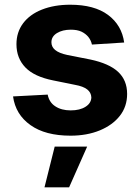

<svg xmlns="http://www.w3.org/2000/svg" viewBox="-20 -573 602 826"><path d="M514.2 -390.1 375.5 -381.3Q371.6 -399.4 360.4 -413.6Q348.6 -428.2 330.1 -437Q312 -445.3 284.7 -445.3Q249 -445.3 225.1 -430.7Q201.2 -416 201.2 -391.1Q201.2 -371.6 216.8 -358.4Q233.4 -344.2 270 -336.4L369.1 -316.9Q449.2 -299.8 487.8 -264.2Q526.9 -228 526.9 -168.9Q526.9 -114.7 495.6 -74.7Q464.8 -35.2 409.7 -12.2Q354 10.7 283.7 10.7Q174.8 10.7 111.3 -34.7Q46.9 -80.1 36.1 -158.2L185.1 -166Q191.9 -132.3 217.8 -115.7Q244.1 -98.1 284.2 -98.1Q323.7 -98.1 348.1 -113.8Q372.1 -128.9 373 -153.8Q372.1 -174.8 355.5 -188Q338.4 -201.7 302.7 -208L208.5 -227.1Q127.9 -243.2 89.8 -282.2Q50.8 -322.3 50.8 -382.8Q50.8 -434.6 79.6 -473.1Q108.4 -511.2 160.2 -531.7Q213.4 -552.7 281.7 -552.7Q385.7 -552.7 444.8 -508.8Q503.9 -464.8 514.2 -390.1ZM277.3 232.9H171.4L215.3 57.6H355Z"/></svg>

Font: My Font
Style: Bold
Weight: 500
Designer: Rasmus Andersson
Foundry: rsms
Version: Version 0.001